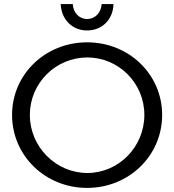

<svg xmlns="http://www.w3.org/2000/svg" viewBox="-20 -913 853 939"><path d="M336 -893H277C280 -817 334 -764 406 -764C479 -764 533 -817 535 -893H477C475 -851 445 -820 406 -820C367 -820 338 -851 336 -893ZM406 -706C201 -706 39 -549 39 -351C39 -152 201 6 406 6C611 6 773 -152 773 -351C773 -549 611 -706 406 -706ZM407 -632C560 -632 686 -507 686 -351C686 -194 560 -67 407 -67C254 -67 126 -194 126 -351C126 -507 253 -632 407 -632Z"/></svg>

Font: Juman Normal
Style: Regular
Weight: 300
Designer: Bandar Raffah (Arabic) Julieta Ulanovsky (Latin)
Foundry: Caramella
Version: Version 5.022;PS 005.022;hotconv 1.0.88;makeotf.lib2.5.64775